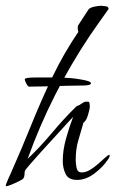

<svg xmlns="http://www.w3.org/2000/svg" viewBox="-27 -625 401 667"><path d="M-6 22Q-7 22 -7 21.5Q-7 21 -7 21Q-7 16 0.5 -1Q8 -18 10 -22Q47 -105 81 -189.5Q115 -274 154.5 -356.5Q194 -439 245 -514Q243 -522 243 -528Q243 -533 244 -536L281 -593Q287 -599 301.5 -602Q316 -605 324 -605Q328 -605 339 -603.5Q350 -602 350 -595Q350 -592 349 -592Q333 -570 317 -547Q301 -524 285 -501Q150 -299 69 -73Q114 -116 154 -164Q194 -212 238 -255Q240 -257 242.5 -257.5Q245 -258 247 -259Q252 -262 259.5 -267Q267 -272 272 -272Q272 -272 272 -271H273Q274 -272 278 -272Q283 -272 284 -266Q285 -260 285 -256Q285 -246 278.5 -225Q272 -204 263 -199Q253 -164 244.5 -135.5Q236 -107 236 -68Q236 -58 239 -42Q242 -26 257 -26Q271 -26 286 -35Q301 -44 315 -56.5Q329 -69 339 -78Q349 -87 352 -87Q354 -87 354 -84Q354 -81 352 -77Q350 -73 348 -71Q332 -46 302 -23Q272 0 241 0Q211 0 201 -20.5Q191 -41 191 -66Q191 -103 202.5 -144Q214 -185 227 -219Q221 -213 203 -193Q185 -173 161 -147Q137 -121 114 -95.5Q91 -70 75.5 -52Q60 -34 59 -30Q58 -24 58 -17.5Q58 -11 54 -5Q52 -2 39 4.5Q26 11 12.5 16.5Q-1 22 -6 22ZM74 -324Q70 -324 64.5 -334.5Q59 -345 59 -349L60 -352Q68 -355 81.5 -355.5Q95 -356 109 -356H141Q209 -356 238 -351.5Q267 -347 273 -345Q289 -341 289 -336Q289 -332 282 -330Q275 -328 264 -328Q239 -328 204 -327Q169 -326 134 -325Q99 -324 74 -324Z"/></svg>

Font: Bonheur Royale
Style: Regular
Weight: 400
Designer: Robert E. Leuschke
Foundry: Robert E. Leuschke
Version: Version 1.010; ttfautohint (v1.8.3)